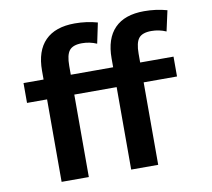

<svg xmlns="http://www.w3.org/2000/svg" viewBox="-81 -832 1018 924"><g transform="rotate(-10 428.0 -370.0)"><path d="M280 -403V0H147V-403H49V-500H147V-543Q147 -640 196.5 -690Q246 -740 341 -740Q399 -740 452 -725L431 -625Q397 -640 359 -640Q315 -640 297.5 -618.5Q280 -597 280 -543V-500H487V-543Q487 -640 536 -690Q585 -740 680 -740Q739 -740 792 -725L770 -625Q736 -640 698 -640Q654 -640 636.5 -618.5Q619 -597 619 -543V-500H782V-403H619V0H487V-403Z"/></g></svg>

Font: Mplus 1p Bold
Style: Bold
Weight: 700
Version: Version 1.061